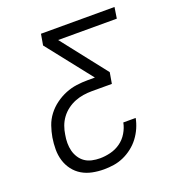

<svg xmlns="http://www.w3.org/2000/svg" viewBox="-133 -841 866 947"><g transform="rotate(-20 300.0 -367.5)"><path d="M252 0Q221 0 191.5 -6Q162 -12 137.5 -26.5Q113 -41 95.5 -64Q78 -87 69.5 -115Q61 -143 61 -173.5Q61 -204 66 -235Q71 -264 81 -293Q91 -322 110 -347Q129 -372 155 -391Q181 -410 209.5 -421.5Q238 -433 267.5 -437Q297 -441 326 -441H364L178 -677L188 -735H574L565 -677H257L442 -441L432 -383H326Q304 -383 281.5 -379.5Q259 -376 237.5 -367.5Q216 -359 196.5 -344.5Q177 -330 163 -311Q149 -292 141 -270Q133 -248 130 -226Q126 -205 126 -183.5Q126 -162 131 -142.5Q136 -123 147 -106Q158 -89 174 -78Q190 -67 210.5 -62.5Q231 -58 252 -58Q279 -58 307.5 -65Q336 -72 360 -89Q384 -106 399.5 -132Q415 -158 420 -185H485Q480 -159 469 -134Q458 -109 441.5 -87Q425 -65 402.5 -47.5Q380 -30 355 -19Q330 -8 304 -4Q278 0 252 0Z"/></g></svg>

Font: Iosevka SS04 Lt Ex Obl
Style: Regular
Weight: 300
Width: 7
Italic angle: -9°
Monospace: yes
Designer: Belleve Invis
Foundry: Belleve Invis
Version: Version 19.0.0; ttfautohint (v1.8.4)